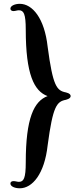

<svg xmlns="http://www.w3.org/2000/svg" viewBox="-20 -865 435 1019"><path d="M232.9 -93.8C260.7 -301.8 280.8 -326.2 330.1 -335.4C350.1 -340.8 355 -348.1 355 -355C355 -362.3 350.1 -369.6 330.1 -374.5C280.8 -383.8 260.7 -407.7 232.9 -616.7C216.3 -768.1 151.9 -844.7 85 -844.7C58.6 -844.7 35.2 -834 35.2 -819.3C35.2 -811 42 -806.2 51.8 -806.2C61.5 -806.2 70.8 -810.5 80.1 -810.5C106 -810.5 116.7 -791.5 116.7 -707C116.7 -471.2 160.6 -381.3 232.4 -355C160.6 -328.1 116.7 -238.8 116.7 -2.9C116.7 81.1 106 100.1 80.1 100.1C71.8 100.1 62.5 96.2 51.8 96.2C42 96.2 35.2 100.6 35.2 108.9C35.2 124.5 58.6 134.3 85 134.3C151.9 134.3 216.3 57.6 232.9 -93.8Z"/></svg>

Font: Stoke
Style: Regular
Weight: 400
Designer: Nicole Fally
Foundry: Nicole Fally
Version: Version 1.002